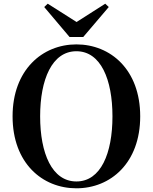

<svg xmlns="http://www.w3.org/2000/svg" viewBox="-20 -999 825 1038"><path d="M393 19C578 19 738 -118 738 -370C738 -623 577 -759 393 -759C209 -759 48 -621 48 -370C48 -117 209 19 393 19ZM393 -18C261 -18 197 -170 197 -370C197 -569 261 -722 393 -722C525 -722 588 -569 588 -370C588 -170 525 -18 393 -18ZM238 -979 219 -961 356 -799H430L568 -961L549 -979L394 -880Z"/></svg>

Font: Noto Serif CJK TC
Style: Bold
Weight: 700
Designer: Ryoko NISHIZUKA 西塚涼子 (kana & ideographs); Frank Grießhammer (Latin, Greek & Cyrillic); Wenlong ZHANG 张文龙 (bopomofo); San
Foundry: Adobe
Version: Version 2.001;hotconv 1.1.0;makeotfexe 2.6.0